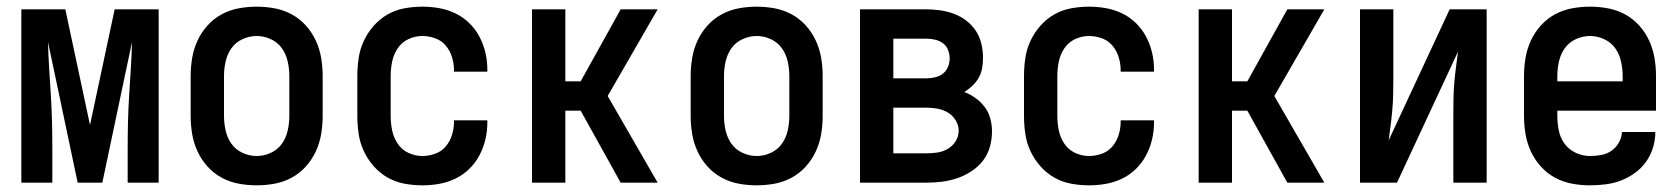

<svg xmlns="http://www.w3.org/2000/svg" viewBox="-20 -548 5040 576"><path d="M44 0V-520H176L250 -173L324 -520H456V0H363V-104Q363 -144 364 -183.5Q365 -223 367.5 -263Q370 -303 372.5 -342.5Q375 -382 376 -422L287 0H213L124 -422Q125 -382 127.5 -342.5Q130 -303 132.5 -263Q135 -223 136 -183.5Q137 -144 137 -104V0Z M750 8Q723 8 696 3Q669 -2 645 -15Q621 -28 602.5 -48.5Q584 -69 572.5 -94Q561 -119 556.5 -146Q552 -173 552 -200V-320Q552 -347 556.5 -374Q561 -401 572.5 -426Q584 -451 602.5 -471.5Q621 -492 645 -505Q669 -518 696 -523Q723 -528 750 -528Q777 -528 804 -523Q831 -518 855 -505Q879 -492 897.5 -471.5Q916 -451 927.5 -426Q939 -401 943.5 -374Q948 -347 948 -320V-200Q948 -173 943.5 -146Q939 -119 927.5 -94Q916 -69 897.5 -48.5Q879 -28 855 -15Q831 -2 804 3Q777 8 750 8ZM750 -80Q772 -80 792.5 -89.5Q813 -99 825.5 -116.5Q838 -134 843 -156Q848 -178 848 -200V-320Q848 -342 843 -364Q838 -386 825.5 -403.5Q813 -421 792.5 -430.5Q772 -440 750 -440Q728 -440 707.5 -430.5Q687 -421 674.5 -403.5Q662 -386 657 -364Q652 -342 652 -320V-200Q652 -178 657 -156Q662 -134 674.5 -116.5Q687 -99 707.5 -89.5Q728 -80 750 -80Z M1247 8Q1220 8 1193 3Q1166 -2 1142.5 -15.5Q1119 -29 1101 -49.5Q1083 -70 1071.5 -94.5Q1060 -119 1056 -146Q1052 -173 1052 -200V-320Q1052 -347 1056 -374Q1060 -401 1071.5 -425.5Q1083 -450 1101 -470.5Q1119 -491 1142.5 -504.5Q1166 -518 1193 -523Q1220 -528 1247 -528Q1273 -528 1298 -523.5Q1323 -519 1346 -508Q1369 -497 1387.5 -479Q1406 -461 1418 -438.5Q1430 -416 1436 -391Q1442 -366 1442 -340V-333H1342V-337Q1342 -357 1336 -376.5Q1330 -396 1317.5 -411Q1305 -426 1286 -433Q1267 -440 1247 -440Q1225 -440 1205 -430.5Q1185 -421 1173 -403Q1161 -385 1156.5 -363.5Q1152 -342 1152 -320V-200Q1152 -178 1156.5 -156.5Q1161 -135 1173 -117Q1185 -99 1205 -89.5Q1225 -80 1247 -80Q1267 -80 1286 -87Q1305 -94 1317.5 -109Q1330 -124 1336 -143.5Q1342 -163 1342 -183V-187H1442V-180Q1442 -154 1436 -129Q1430 -104 1418 -81.5Q1406 -59 1387.5 -41Q1369 -23 1346 -12Q1323 -1 1298 3.5Q1273 8 1247 8Z M1576 0V-520H1676V-304H1722L1842 -520H1953L1803 -260L1953 0H1842L1722 -216H1676V0Z M2250 8Q2223 8 2196 3Q2169 -2 2145 -15Q2121 -28 2102.5 -48.5Q2084 -69 2072.5 -94Q2061 -119 2056.5 -146Q2052 -173 2052 -200V-320Q2052 -347 2056.5 -374Q2061 -401 2072.5 -426Q2084 -451 2102.5 -471.5Q2121 -492 2145 -505Q2169 -518 2196 -523Q2223 -528 2250 -528Q2277 -528 2304 -523Q2331 -518 2355 -505Q2379 -492 2397.5 -471.5Q2416 -451 2427.5 -426Q2439 -401 2443.5 -374Q2448 -347 2448 -320V-200Q2448 -173 2443.5 -146Q2439 -119 2427.5 -94Q2416 -69 2397.5 -48.5Q2379 -28 2355 -15Q2331 -2 2304 3Q2277 8 2250 8ZM2250 -80Q2272 -80 2292.5 -89.5Q2313 -99 2325.5 -116.5Q2338 -134 2343 -156Q2348 -178 2348 -200V-320Q2348 -342 2343 -364Q2338 -386 2325.5 -403.5Q2313 -421 2292.5 -430.5Q2272 -440 2250 -440Q2228 -440 2207.5 -430.5Q2187 -421 2174.5 -403.5Q2162 -386 2157 -364Q2152 -342 2152 -320V-200Q2152 -178 2157 -156Q2162 -134 2174.5 -116.5Q2187 -99 2207.5 -89.5Q2228 -80 2250 -80Z M2759 0H2560V-520H2759Q2780 -520 2801 -517Q2822 -514 2842 -506.5Q2862 -499 2879 -486Q2896 -473 2907.5 -455.5Q2919 -438 2924 -417Q2929 -396 2929 -375Q2929 -359 2926.5 -344Q2924 -329 2916.5 -315.5Q2909 -302 2897.5 -291Q2886 -280 2873 -272Q2891 -265 2907 -253.5Q2923 -242 2934.5 -226.5Q2946 -211 2951 -192Q2956 -173 2956 -154Q2956 -130 2949.5 -107Q2943 -84 2928.5 -65.5Q2914 -47 2894 -34Q2874 -21 2852 -13.5Q2830 -6 2806.5 -3Q2783 0 2759 0ZM2660 -313H2759Q2772 -313 2785 -316Q2798 -319 2808.5 -327Q2819 -335 2824 -347.5Q2829 -360 2829 -373Q2829 -386 2824 -398.5Q2819 -411 2808.5 -418.5Q2798 -426 2785 -429Q2772 -432 2759 -432H2660ZM2660 -88H2759Q2776 -88 2792.5 -90.5Q2809 -93 2823.5 -101.5Q2838 -110 2847 -124.5Q2856 -139 2856 -156Q2856 -172 2847 -187Q2838 -202 2823.5 -210.5Q2809 -219 2792.5 -222Q2776 -225 2759 -225H2660Z M3247 8Q3220 8 3193 3Q3166 -2 3142.5 -15.5Q3119 -29 3101 -49.5Q3083 -70 3071.5 -94.5Q3060 -119 3056 -146Q3052 -173 3052 -200V-320Q3052 -347 3056 -374Q3060 -401 3071.5 -425.5Q3083 -450 3101 -470.5Q3119 -491 3142.5 -504.5Q3166 -518 3193 -523Q3220 -528 3247 -528Q3273 -528 3298 -523.5Q3323 -519 3346 -508Q3369 -497 3387.5 -479Q3406 -461 3418 -438.5Q3430 -416 3436 -391Q3442 -366 3442 -340V-333H3342V-337Q3342 -357 3336 -376.5Q3330 -396 3317.5 -411Q3305 -426 3286 -433Q3267 -440 3247 -440Q3225 -440 3205 -430.5Q3185 -421 3173 -403Q3161 -385 3156.5 -363.5Q3152 -342 3152 -320V-200Q3152 -178 3156.5 -156.5Q3161 -135 3173 -117Q3185 -99 3205 -89.5Q3225 -80 3247 -80Q3267 -80 3286 -87Q3305 -94 3317.5 -109Q3330 -124 3336 -143.5Q3342 -163 3342 -183V-187H3442V-180Q3442 -154 3436 -129Q3430 -104 3418 -81.5Q3406 -59 3387.5 -41Q3369 -23 3346 -12Q3323 -1 3298 3.5Q3273 8 3247 8Z M3576 0V-520H3676V-304H3722L3842 -520H3953L3803 -260L3953 0H3842L3722 -216H3676V0Z M4060 0V-520H4160V-312Q4160 -289 4159.5 -265.5Q4159 -242 4157 -219Q4155 -196 4152 -173Q4149 -150 4146 -127L4329 -520H4440V0H4340V-208Q4340 -231 4340.5 -254.5Q4341 -278 4343 -301Q4345 -324 4348 -347Q4351 -370 4354 -393L4171 0Z M4750 8Q4723 8 4696 3Q4669 -2 4645 -15Q4621 -28 4602.5 -48.5Q4584 -69 4572.5 -94Q4561 -119 4556.5 -146Q4552 -173 4552 -200V-320Q4552 -347 4556.5 -374Q4561 -401 4572.5 -426Q4584 -451 4602.5 -471.5Q4621 -492 4645 -505Q4669 -518 4696 -523Q4723 -528 4750 -528Q4777 -528 4804 -523Q4831 -518 4855 -505Q4879 -492 4897.5 -471.5Q4916 -451 4927.5 -426Q4939 -401 4943.5 -374Q4948 -347 4948 -320V-216H4652V-200Q4652 -178 4656.5 -156Q4661 -134 4674 -116.5Q4687 -99 4707.5 -89.5Q4728 -80 4750 -80Q4767 -80 4783.5 -83Q4800 -86 4814 -95.5Q4828 -105 4836.5 -120Q4845 -135 4846 -152H4946Q4946 -128 4939 -105Q4932 -82 4918 -62.5Q4904 -43 4884.5 -29Q4865 -15 4843 -6.5Q4821 2 4797 5Q4773 8 4750 8ZM4848 -304V-320Q4848 -342 4843 -364Q4838 -386 4825.5 -403.5Q4813 -421 4792.5 -430.5Q4772 -440 4750 -440Q4728 -440 4707.5 -430.5Q4687 -421 4674.5 -403.5Q4662 -386 4657 -364Q4652 -342 4652 -320V-304Z"/></svg>

Font: Iosevka Term Curly Semibold
Style: Regular
Weight: 600
Designer: Belleve Invis
Foundry: Belleve Invis
Version: Version 32.3.0